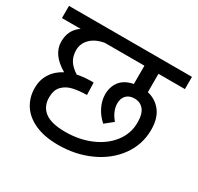

<svg xmlns="http://www.w3.org/2000/svg" viewBox="-136 -768 911 884"><g transform="rotate(30 320.0 -326.0)"><path d="M505.9 -551.3V-453.6Q550.8 -443.4 578.4 -407.5Q606 -371.6 606 -311Q606 -232.9 561 -170.2Q516.1 -107.4 438.7 -72Q361.3 -36.6 268.6 -36.6Q195.8 -36.6 145.5 -59.3Q95.2 -82 70.1 -121.3Q44.9 -160.6 44.9 -210.9Q44.9 -253.4 65.9 -286.6Q86.9 -319.8 126 -340.3Q43.9 -388.2 43.9 -456.1Q43.9 -519.5 92.3 -551.3H-7.3V-616.2H646.5V-551.3ZM431.2 -551.3H221.2Q174.8 -543.5 148.9 -517.8Q123 -492.2 123 -456.5Q123 -426.3 136.2 -403.6Q149.4 -380.9 181.6 -359.9Q210.9 -366.2 246.6 -367.2Q252.9 -367.7 258.3 -367.4Q263.7 -367.2 267.6 -367.2L269.5 -302.2Q227.5 -301.8 196 -294.4Q164.6 -287.1 144.3 -266.1Q124 -245.1 124 -205.6Q124 -157.7 158.4 -131.3Q192.9 -105 267.1 -105Q341.3 -105 402.3 -131.1Q463.4 -157.2 499 -203.6Q534.7 -250 534.7 -308.6Q534.7 -354 516.8 -376Q499 -397.9 467.8 -397.9Q440.4 -397.9 425 -381.8Q409.7 -365.7 409.7 -338.9Q409.7 -298.8 442.9 -259.3L400.4 -225.1Q372.1 -250 356.4 -282Q340.8 -314 340.3 -345.7Q340.3 -388.2 362.8 -416.7Q385.3 -445.3 431.2 -454.1Z"/></g></svg>

Font: Varta
Style: Regular
Weight: 400
Designer: Joana Correia, Viktoriya Grabowska, Eben Sorkin
Foundry: Sorkin Type
Version: Version 1.003; ttfautohint (v1.3) -l 8 -r 24 -G 200 -x 12 -H